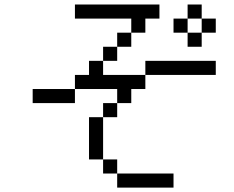

<svg xmlns="http://www.w3.org/2000/svg" viewBox="-20 -770 1040 852"><path d="M750 62.5V0H500V62.5ZM937.5 -437.5V-500H625V-437.5H437.5V-500H375V-437.5H312.5V-375H125V-312.5H312.5V-375H500V-312.5H437.5V-250H375V-62.5H437.5V0H500V-62.5H437.5V-250H500V-312.5H562.5V-375H625V-437.5ZM937.5 -625V-687.5H875V-625H812.5V-562.5H875V-625ZM687.5 -687.5V-750H312.5V-687.5H562.5V-625H500V-562.5H437.5V-500H500V-562.5H562.5V-625H625V-687.5ZM812.5 -625V-687.5H750V-625ZM812.5 -687.5H875V-750H812.5Z"/></svg>

Font: UnifontExMono
Style: Regular
Weight: 500
Version: Version 15.0.06